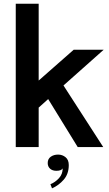

<svg xmlns="http://www.w3.org/2000/svg" viewBox="-20 -802 592 1047"><path d="M65.9 0V-781.7H190.9V-362.8L381.8 -530.8H545.4L326.2 -335.9L543 0H403.8L242.7 -261.7L190.9 -215.3V0ZM287.1 129.4Q266.1 129.4 253.2 117.9Q240.2 106.4 240.2 86.9Q240.2 64.5 256.8 52.7Q273.4 41 296.9 41Q319.8 41 337.4 55.2Q355 69.3 355 98.1Q355 146.5 327.6 177.7Q300.3 209 263.7 225.1L254.9 202.6Q281.2 191.9 301.5 169.7Q321.8 147.5 321.8 116.2Q314.9 129.4 287.1 129.4Z"/></svg>

Font: Epilogue SemiBold
Style: Regular
Weight: 600
Designer: Tyler Finck
Foundry: Etcetera Type Co
Version: Version 2.112